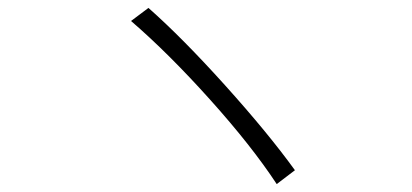

<svg xmlns="http://www.w3.org/2000/svg" viewBox="-20 -585 1040 485"><path d="M355 -565Q441 -489 549 -369Q657 -249 725 -155L679 -120Q616 -216 510.5 -333.5Q405 -451 311 -532Z"/></svg>

Font: Noto Sans Korean Light
Style: Regular
Weight: 300
Designer: Ryoko NISHIZUKA  (kana & ideographs); Paul D. Hunt (Latin, Greek & Cyrillic); Wenlong ZHANG  (bopomofo); Sandoll Communi
Foundry: Adobe Systems Incorporated
Version: Version 1.000;PS 1;hotconv 1.0.78;makeotf.lib2.5.61930